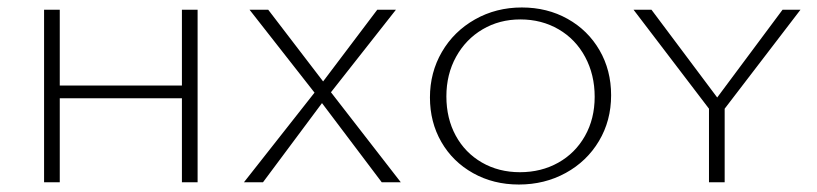

<svg xmlns="http://www.w3.org/2000/svg" viewBox="-20 -488 2187 514"><path d="M509 -462V0H467V-225H140V0H98V-462H140V-259H467V-462Z M822 -240 648 -462H698L845 -270L990 -462H1040L866 -241L1053 0H1002L842 -212L684 0H633Z M1131 -227Q1131 -294 1163 -349Q1195 -404 1251.5 -436Q1308 -468 1377 -468Q1445 -468 1499.5 -437.5Q1554 -407 1585 -353.5Q1616 -300 1616 -233Q1616 -165 1583.5 -110.5Q1551 -56 1494.5 -25Q1438 6 1369 6Q1301 6 1246.5 -24.5Q1192 -55 1161.5 -108Q1131 -161 1131 -227ZM1572 -229Q1572 -288 1546.5 -335.5Q1521 -383 1475.5 -409.5Q1430 -436 1373 -436Q1317 -436 1272 -409.5Q1227 -383 1201 -336Q1175 -289 1175 -230Q1175 -171 1200 -125Q1225 -79 1270 -53Q1315 -27 1372 -27Q1429 -27 1474.5 -52.5Q1520 -78 1546 -124Q1572 -170 1572 -229Z M1920 -197V0H1878V-197L1676 -462H1724L1900 -227L2075 -462H2123Z"/></svg>

Font: Ysabeau SC Light
Style: Regular
Weight: 300
Designer: Christian Thalmann (Catharsis Fonts)
Version: Version 0.003